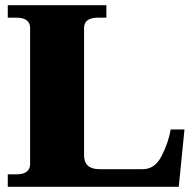

<svg xmlns="http://www.w3.org/2000/svg" viewBox="-20 -720 751 740"><path d="M10 -48H42Q96 -48 96 -88V-612Q96 -652 42 -652H10V-700H390V-652H358Q304 -652 304 -612V-122Q304 -68 363 -68H531Q577 -68 603 -119Q629 -170 638 -221H691L669 0H10Z"/></svg>

Font: Taviraj Black
Style: Regular
Weight: 900
Designer: Katatrad Team
Foundry: CadsonDemak
Version: Version 1.001